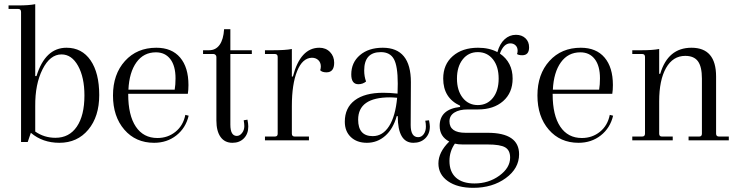

<svg xmlns="http://www.w3.org/2000/svg" viewBox="-20 -673 3551 921"><path d="M299 -444Q373 -444 414.5 -383.5Q456 -323 456 -217Q456 -114 403.5 -51Q351 12 265 12Q184 12 128 -36L113 8H81V-615Q81 -630 68 -630H21V-647H67Q119 -647 149 -653V-308H155Q197 -444 299 -444ZM246 -12Q312 -12 348.5 -65.5Q385 -119 385 -215Q385 -302 354.5 -357Q324 -412 275 -412Q220 -412 184 -340.5Q148 -269 149 -164V-42Q192 -12 246 -12Z M869 -122 885 -118Q871 -59 826 -23.5Q781 12 719 12Q631 12 576.5 -51Q522 -114 522 -215Q522 -317 579.5 -380.5Q637 -444 730 -444Q804 -444 844 -397Q884 -350 884 -265Q884 -241 881 -223H595V-221Q595 -120 631.5 -65.5Q668 -11 735 -11Q785 -11 822 -41Q859 -71 869 -122ZM728 -422Q669 -422 634.5 -374Q600 -326 596 -243H818Q822 -267 822 -297Q822 -357 797 -389.5Q772 -422 728 -422Z M1095 12Q1058 12 1038 -16Q1018 -44 1018 -95V-400Q1018 -406 1013.5 -410Q1009 -414 1004 -414H954V-432H983Q1015 -432 1033.5 -458Q1052 -484 1055 -533H1085V-432H1188V-414H1085V-75Q1085 -21 1116 -21Q1130 -21 1141 -35Q1152 -49 1152 -68Q1152 -79 1149 -96L1167 -99Q1171 -79 1171 -66Q1171 -31 1150 -9.5Q1129 12 1095 12Z M1251 0V-18H1298Q1312 -18 1312 -31V-400Q1312 -414 1298 -414H1251V-432H1290Q1350 -432 1380 -438V-306H1385Q1421 -444 1512 -444Q1543 -444 1563 -423.5Q1583 -403 1583 -372Q1583 -326 1546 -326Q1525 -326 1516 -336Q1519 -345 1519 -354Q1519 -373 1507 -384.5Q1495 -396 1476 -396Q1431 -395 1405.5 -332.5Q1380 -270 1380 -164V-32Q1380 -18 1394 -18H1462V0Z M2038 -96Q2042 -74 2042 -66Q2042 -31 2020 -9.5Q1998 12 1963 12Q1888 12 1888 -116H1883Q1866 -55 1828 -21.5Q1790 12 1740 12Q1692 12 1663 -15.5Q1634 -43 1634 -89Q1634 -156 1682 -192Q1730 -228 1818 -228Q1849 -228 1887 -224Q1888 -239 1888 -272Q1888 -356 1869.5 -389.5Q1851 -423 1807 -423Q1727 -423 1727 -335Q1727 -306 1736 -282Q1720 -269 1699 -269Q1665 -269 1665 -316Q1665 -373 1706.5 -408.5Q1748 -444 1816 -444Q1951 -444 1951 -279L1950 -73Q1950 -15 1986 -15Q2002 -15 2012.5 -29.5Q2023 -44 2023 -66Q2023 -80 2020 -94ZM1768 -20Q1816 -20 1846.5 -68Q1877 -116 1885 -204Q1863 -206 1851 -206Q1698 -206 1698 -99Q1698 -20 1768 -20Z M2455 -506Q2483 -506 2500.5 -489.5Q2518 -473 2518 -446Q2518 -408 2485 -408Q2467 -408 2460 -414Q2463 -420 2463 -430Q2463 -446 2453 -455.5Q2443 -465 2428 -465Q2396 -465 2378 -416Q2439 -374 2439 -296Q2439 -228 2393.5 -188Q2348 -148 2273 -148H2224Q2183 -148 2159.5 -133Q2136 -118 2136 -91Q2136 -36 2213 -36H2319Q2470 -36 2470 67Q2470 135 2406 181.5Q2342 228 2250 228Q2174 228 2128.5 196Q2083 164 2083 111Q2083 57 2135 6Q2089 -18 2089 -69Q2089 -149 2187 -160V-166Q2106 -203 2106 -296Q2106 -364 2152 -404Q2198 -444 2273 -444Q2327 -444 2366 -423Q2377 -463 2400.5 -484.5Q2424 -506 2455 -506ZM2199.5 -204Q2227 -169 2272 -169Q2317 -169 2344.5 -203.5Q2372 -238 2372 -296Q2372 -354 2344.5 -388.5Q2317 -423 2272 -423Q2227 -423 2199.5 -388Q2172 -353 2172 -296Q2172 -239 2199.5 -204ZM2319 20H2199Q2177 20 2162 16Q2136 53 2136 99Q2136 151 2167 179Q2198 207 2256 207Q2324 207 2375.5 169.5Q2427 132 2427 83Q2427 48 2403.5 34Q2380 20 2319 20Z M2905 -122 2921 -118Q2907 -59 2862 -23.5Q2817 12 2755 12Q2667 12 2612.5 -51Q2558 -114 2558 -215Q2558 -317 2615.5 -380.5Q2673 -444 2766 -444Q2840 -444 2880 -397Q2920 -350 2920 -265Q2920 -241 2917 -223H2631V-221Q2631 -120 2667.5 -65.5Q2704 -11 2771 -11Q2821 -11 2858 -41Q2895 -71 2905 -122ZM2764 -422Q2705 -422 2670.5 -374Q2636 -326 2632 -243H2854Q2858 -267 2858 -297Q2858 -357 2833 -389.5Q2808 -422 2764 -422Z M3013 0V-18H3060Q3074 -18 3074 -32V-400Q3074 -414 3060 -414H3013V-432H3059Q3110 -432 3142 -438V-319H3147Q3184 -444 3297 -444Q3415 -444 3415 -306V-32Q3415 -18 3429 -18H3476V0H3283V-18H3334Q3347 -18 3347 -32V-296Q3347 -353 3328 -379Q3309 -405 3267 -405Q3208 -405 3175 -347Q3142 -289 3142 -187V-32Q3142 -18 3155 -18H3207V0Z"/></svg>

Font: Arapey Thin
Style: Regular
Weight: 100
Designer: Eduardo Rodriguez Tunni
Foundry: Eduardo Rodriguez Tunni
Version: Version 4.000;hotconv 1.0.109;makeotfexe 2.5.65596